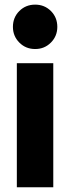

<svg xmlns="http://www.w3.org/2000/svg" viewBox="-20 -793 297 813"><path d="M51.3 0V-525.4H205.6V0ZM128.9 -585.4Q88.9 -585.4 61.8 -612.8Q34.7 -640.1 34.7 -679.2Q34.7 -719.2 61.8 -746.3Q88.9 -773.4 128.9 -773.4Q168.5 -773.4 195.6 -746.3Q222.7 -719.2 222.7 -679.2Q222.7 -640.1 195.6 -612.8Q168.5 -585.4 128.9 -585.4Z"/></svg>

Font: Reddit Sans ExtraBold
Style: Regular
Weight: 800
Designer: Stephen Hutchings
Foundry: Reddit
Version: Version 1.014; ttfautohint (v1.8.4.7-5d5b)